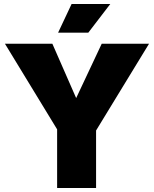

<svg xmlns="http://www.w3.org/2000/svg" viewBox="-20 -945 774 965"><path d="M534.2 -924.8 423.8 -780.8H272L339.8 -924.8ZM729 -725.1 462.9 -289.1V0H267.1V-294.9L4.9 -725.1H243.2L362.8 -452.1L491.2 -725.1Z"/></svg>

Font: Stilu Bold
Style: Regular
Weight: 700
Designer: Genilson Lima Santos
Foundry: Genilson Lima Santos
Version: Version 1.200;PS 001.200;hotconv 1.0.88;makeotf.lib2.5.64775